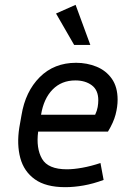

<svg xmlns="http://www.w3.org/2000/svg" viewBox="-20 -765 545 795"><path d="M409 -20Q366 -4 326 3Q286 10 250 10Q170 10 124.5 -22.5Q79 -55 64 -111Q49 -167 60 -237L69 -288Q85 -386 144.5 -445.5Q204 -505 295 -505Q340 -505 379.5 -489Q419 -473 443 -439Q467 -405 467 -352Q467 -323 458.5 -290.5Q450 -258 427 -220H138Q129 -151 154 -107.5Q179 -64 257 -64Q285 -64 321 -70.5Q357 -77 396 -90ZM292 -432Q235 -432 198 -394.5Q161 -357 150 -290H374Q382 -307 384.5 -322Q387 -337 387 -350Q387 -392 360 -412Q333 -432 292 -432ZM287 -579 212 -709 293 -745 354 -579Z"/></svg>

Font: Inria Sans
Style: Italic
Weight: 400
Italic angle: -10°
Designer: Black Foundry Team
Foundry: Black Foundry
Version: Version 1.2; ttfautohint (v1.8.3)